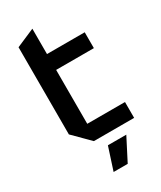

<svg xmlns="http://www.w3.org/2000/svg" viewBox="-224 -775 877 1049"><g transform="rotate(-30 215.0 -250.0)"><path d="M56 -650 172 -700V-540H410V-440H172V-100H410V0H156L56 -100ZM165 200 211 58H327L254 200Z"/></g></svg>

Font: Tektur Medium
Style: Regular
Weight: 500
Designer: Adam Jagosz
Foundry: Adam Jagosz
Version: Version 1.005;gftools[0.9.30]